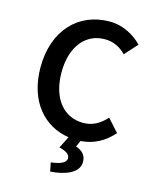

<svg xmlns="http://www.w3.org/2000/svg" viewBox="-129 -753 856 1057"><g transform="rotate(15 299.5 -224.5)"><path d="M497 -154C460 -113 419 -89 366 -89C254 -89 179 -179 179 -328C179 -475 254 -565 363 -565C414 -565 452 -544 484 -512L549 -584C507 -627 443 -666 363 -666C190 -666 60 -539 60 -325C60 -130 167 -13 309 8L275 75C318 86 336 100 336 121C336 148 300 161 250 167L260 217C345 211 421 182 421 119C421 78 395 58 362 46L378 11C452 6 512 -27 561 -83Z"/></g></svg>

Font: Source Code Pro Semibold
Style: Regular
Weight: 600
Monospace: yes
Designer: Paul D. Hunt
Foundry: Adobe Systems Incorporated
Version: Version 1.017;PS 1.000;hotconv 1.0.70;makeotf.lib2.5.5900